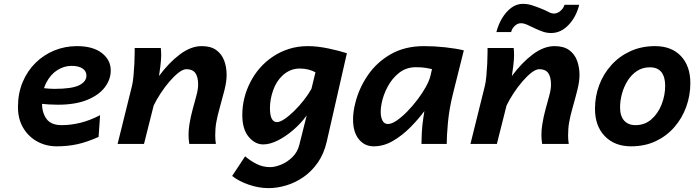

<svg xmlns="http://www.w3.org/2000/svg" viewBox="-20 -740 3569 987"><path d="M494.6 -147.9 486.8 -36.1Q427.7 -9.8 378.2 1.2Q328.6 12.2 271.5 12.2Q216.8 12.2 171.6 -12.5Q126.5 -37.1 99.4 -82.5Q72.3 -127.9 72.3 -189.5Q72.3 -260.3 96.4 -317.9Q120.6 -375.5 162.8 -417Q205.1 -458.5 259.8 -480.7Q314.5 -502.9 375.5 -502.9Q457.5 -502.9 503.4 -467.5Q549.3 -432.1 549.3 -377.9Q549.3 -331.5 518.8 -291.3Q488.3 -251 427.7 -226.3Q367.2 -201.7 277.8 -201.7Q257.8 -201.7 231.7 -203.1Q205.6 -204.6 180.4 -207.3Q155.3 -210 138.2 -213.4V-297.9Q209.5 -283.2 260.3 -283.2Q349.6 -283.2 387 -301.8Q424.3 -320.3 424.3 -351.6Q424.3 -374.5 404.3 -387.9Q384.3 -401.4 348.1 -401.4Q309.1 -401.4 274.2 -379.2Q239.3 -356.9 217.5 -314.2Q195.8 -271.5 195.8 -209Q195.8 -161.1 219 -128.9Q242.2 -96.7 296.9 -96.7Q344.7 -96.7 393.8 -108.9Q442.9 -121.1 494.6 -147.9Z M1089.8 0H953.1Q951.2 -11.2 950.2 -22.9Q949.2 -34.7 949.2 -46.4Q949.2 -73.2 953.6 -100.1Q960 -140.1 970.5 -178.2Q981 -216.3 989.7 -248.8Q998.5 -281.2 998.5 -305.2Q998.5 -344.2 984.4 -364.3Q970.2 -384.3 938.5 -384.3Q920.9 -384.3 898.2 -366.7Q875.5 -349.1 851.3 -321Q827.1 -293 805.9 -260.5Q784.7 -228 770 -197.8L720.2 0H584.5L658.2 -297.4Q663.1 -315.9 666 -346.9Q668.9 -377.9 670.7 -411.4Q672.4 -444.8 672.4 -469.7V-493.2H806.6Q808.6 -479 808.6 -455.6Q808.6 -434.6 804.7 -402.1Q800.8 -369.6 797.4 -349.1Q848.1 -418 904.8 -460.4Q961.4 -502.9 1016.6 -502.9Q1064 -502.9 1092 -482.4Q1120.1 -461.9 1132.6 -428.2Q1145 -394.5 1145 -354Q1145 -321.3 1134 -277.3Q1123 -233.4 1110.4 -189.2Q1097.7 -145 1091.8 -111.3Q1088.9 -94.7 1087.6 -77.9Q1086.4 -61 1086.4 -43.9Q1086.4 -20 1089.8 0Z M1763.2 -466.3 1659.7 -12.2Q1645.5 50.3 1613.8 95.7Q1582 141.1 1540 170.2Q1498 199.2 1451.4 213.1Q1404.8 227.1 1360.8 227.1Q1310.5 227.1 1259.8 209.7Q1209 192.4 1173.3 164.6L1240.2 63.5Q1268.6 87.9 1300.3 103.5Q1332 119.1 1368.2 119.1Q1394 119.1 1425.5 106.2Q1457 93.3 1483.2 67.6Q1509.3 42 1518.6 4.9L1556.6 -146.5Q1528.8 -107.9 1489.7 -73.7Q1450.7 -39.6 1409.4 -18.6Q1368.2 2.4 1333 2.4Q1291 2.4 1258.3 -36.6Q1225.6 -75.7 1225.6 -148.9Q1225.6 -237.3 1267.1 -318.1Q1308.6 -398.9 1381.8 -448.2Q1419.9 -474.1 1465.3 -488.5Q1510.7 -502.9 1562.5 -502.9Q1610.4 -502.9 1666.7 -491.2Q1723.1 -479.5 1763.2 -466.3ZM1581.1 -283.7 1601.6 -368.2Q1586.4 -377 1565.7 -382.3Q1544.9 -387.7 1521 -387.7Q1494.6 -387.7 1472.7 -378.2Q1450.7 -368.7 1433.6 -353Q1400.9 -323.2 1384.3 -276.4Q1367.7 -229.5 1367.7 -184.1Q1367.7 -112.3 1403.8 -112.3Q1418.9 -112.3 1442.4 -127.9Q1465.8 -143.6 1491.9 -169.2Q1518.1 -194.8 1541.7 -224.9Q1565.4 -254.9 1581.1 -283.7Z M2276.4 0H2146.5Q2146.5 -22 2148.4 -58.8Q2150.4 -95.7 2155.8 -131.3L2161.6 -168.9Q2130.9 -127.4 2089.6 -85.7Q2048.3 -43.9 2000.5 -15.9Q1952.6 12.2 1901.4 12.2Q1854 12.2 1824.5 -24.4Q1794.9 -61 1794.9 -126Q1794.9 -165 1806.2 -209.5Q1825.2 -286.6 1871.1 -353.5Q1917 -420.4 1989.3 -461.7Q2061.5 -502.9 2160.2 -502.9Q2213.4 -502.9 2269.3 -496.8Q2325.2 -490.7 2364.3 -481L2308.1 -256.3Q2289.1 -179.7 2282.7 -110.1Q2276.4 -40.5 2276.4 0ZM2192.9 -350.6 2200.7 -384.8Q2191.4 -387.2 2170.2 -390.9Q2148.9 -394.5 2117.7 -394.5Q2068.8 -394.5 2032.2 -366Q1995.6 -337.4 1972.7 -294.2Q1949.7 -251 1941.4 -207Q1937 -185.1 1937 -165.5Q1937 -138.2 1946 -120.4Q1955.1 -102.5 1974.1 -102.5Q1993.2 -102.5 2019 -120.1Q2044.9 -137.7 2072.8 -166Q2100.6 -194.3 2126 -227.8Q2151.4 -261.2 2169.2 -293.5Q2187 -325.7 2192.9 -350.6Z M2903.8 0H2767.1Q2765.1 -11.2 2764.2 -22.9Q2763.2 -34.7 2763.2 -46.4Q2763.2 -73.2 2767.6 -100.1Q2773.9 -140.1 2784.4 -178.2Q2794.9 -216.3 2803.7 -248.8Q2812.5 -281.2 2812.5 -305.2Q2812.5 -344.2 2798.3 -364.3Q2784.2 -384.3 2752.4 -384.3Q2734.9 -384.3 2712.2 -366.7Q2689.5 -349.1 2665.3 -321Q2641.1 -293 2619.9 -260.5Q2598.6 -228 2584 -197.8L2534.2 0H2398.4L2472.2 -297.4Q2477.1 -315.9 2480 -346.9Q2482.9 -377.9 2484.6 -411.4Q2486.3 -444.8 2486.3 -469.7V-493.2H2620.6Q2622.6 -479 2622.6 -455.6Q2622.6 -434.6 2618.7 -402.1Q2614.7 -369.6 2611.3 -349.1Q2662.1 -418 2718.8 -460.4Q2775.4 -502.9 2830.6 -502.9Q2877.9 -502.9 2906 -482.4Q2934.1 -461.9 2946.5 -428.2Q2959 -394.5 2959 -354Q2959 -321.3 2948 -277.3Q2937 -233.4 2924.3 -189.2Q2911.6 -145 2905.8 -111.3Q2902.8 -94.7 2901.6 -77.9Q2900.4 -61 2900.4 -43.9Q2900.4 -20 2903.8 0ZM2607.4 -575.2H2531.7Q2541.5 -613.8 2561.3 -646.7Q2581.1 -679.7 2608.4 -700Q2635.7 -720.2 2668 -720.2Q2691.9 -720.2 2714.8 -712.9Q2737.8 -705.6 2764.2 -694.8Q2786.1 -686 2800.3 -678.2Q2814.5 -670.4 2828.1 -670.4Q2844.7 -670.4 2860.8 -683.8Q2877 -697.3 2881.8 -715.3H2957.5Q2941.9 -652.8 2902.6 -611.6Q2863.3 -570.3 2813.5 -570.3Q2791 -570.3 2771.7 -576.9Q2752.4 -583.5 2729.5 -594.2Q2707 -605.5 2689.5 -613Q2671.9 -620.6 2657.7 -620.6Q2641.6 -620.6 2627.2 -607.9Q2612.8 -595.2 2607.4 -575.2Z M3038.6 -180.7Q3038.6 -244.6 3060.3 -302.5Q3082 -360.4 3122.8 -405.5Q3163.6 -450.7 3220.5 -476.8Q3277.3 -502.9 3347.7 -502.9Q3432.1 -502.9 3480.5 -451.7Q3528.8 -400.4 3528.8 -313Q3528.8 -249.5 3507.8 -191.2Q3486.8 -132.8 3447 -86.9Q3407.2 -41 3351.1 -14.4Q3294.9 12.2 3224.1 12.2Q3139.6 12.2 3089.1 -40Q3038.6 -92.3 3038.6 -180.7ZM3320.8 -394Q3283.2 -394 3254.4 -375Q3225.6 -356 3206.3 -325Q3187 -293.9 3177.2 -257.8Q3167.5 -221.7 3167.5 -188Q3167.5 -143.6 3188.5 -120.1Q3209.5 -96.7 3246.6 -96.7Q3294.9 -96.7 3329.1 -127Q3363.3 -157.2 3381.3 -203.9Q3399.4 -250.5 3399.4 -298.8Q3399.4 -344.7 3379.9 -369.4Q3360.4 -394 3320.8 -394Z"/></svg>

Font: Andika
Style: Bold Italic
Weight: 700
Italic angle: -14°
Designer: Victor Gaultney, Annie Olsen, Julie Remington, Don Collingsworth, Eric Hays, Becca Hirsbrunner
Foundry: SIL International
Version: Version 6.101